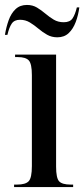

<svg xmlns="http://www.w3.org/2000/svg" viewBox="-41 -757 341 777"><path d="M16 0V-10H28Q62 -10 75 -23.5Q88 -37 88 -85V-453Q88 -499 75.5 -512.5Q63 -526 31 -526H20V-536H186V-83Q186 -36 198.5 -23Q211 -10 245 -10H255V0ZM191 -606Q168 -606 149.5 -616.5Q131 -627 114.5 -641Q98 -655 80 -666Q62 -677 40 -677Q17 -677 6.5 -661.5Q-4 -646 -11 -616H-21Q-16 -647 -6 -675Q4 -703 22 -720Q40 -737 68 -737Q91 -737 108.5 -726.5Q126 -716 142.5 -702Q159 -688 176.5 -677.5Q194 -667 217 -667Q242 -667 252.5 -682.5Q263 -698 270 -727H280Q276 -696 265.5 -668Q255 -640 237 -623Q219 -606 191 -606Z"/></svg>

Font: Noto Serif Display ExtraCondensed Medium
Style: Regular
Weight: 500
Width: 2
Designer: Monotype Design Team
Foundry: Monotype Imaging Inc.
Version: Version 2.009